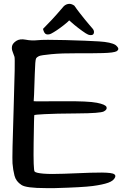

<svg xmlns="http://www.w3.org/2000/svg" viewBox="-20 -967 656 981"><path d="M569.8 -737.3Q584.5 -725.6 584.5 -717.3Q584.5 -711.4 576.7 -705.6Q562.5 -697.3 505.6 -695.8Q448.7 -694.3 372.3 -694.8Q295.9 -695.3 242.7 -690.2Q189.5 -685.1 179.2 -680.4Q168.9 -675.8 164.3 -668.2Q159.7 -660.6 157.7 -589.6Q155.8 -518.6 154.1 -484.4Q152.3 -450.2 152.1 -450Q151.9 -449.7 166.5 -449.2Q181.2 -448.7 305.9 -449.7Q430.7 -450.7 475.1 -441.9Q519.5 -433.1 524.2 -420.2Q528.8 -407.2 510.5 -397.7Q492.2 -388.2 375.2 -387.5Q258.3 -386.7 207.8 -383.8Q157.2 -380.9 155.5 -379.4Q153.8 -377.9 151.9 -237.8Q149.9 -97.7 157 -90.3Q164.1 -83 201.7 -79.8Q239.3 -76.7 307.1 -79.3Q375 -82 442.4 -84.5Q509.8 -86.9 542.5 -83Q575.2 -79.1 568.1 -61.3Q561 -43.5 533 -33.4Q504.9 -23.4 453.9 -16.6Q402.8 -9.8 261.2 -5.9Q235.8 -5.9 213.9 -5.9Q113.3 -5.9 89.8 -22Q61.5 -40 54 -69.8Q46.4 -99.6 43.9 -132.3Q41.5 -165 49.8 -415.5Q58.1 -666 54 -676.8Q49.8 -687.5 44.9 -701.7Q40.5 -711.9 40.5 -721.7Q40.5 -726.1 41.5 -731.4Q44.9 -746.1 63.2 -758.1Q81.5 -770 111.3 -764.2Q141.1 -758.3 173.3 -761.7Q205.6 -765.1 315.2 -762.2Q424.8 -759.3 486.1 -755.4Q547.4 -751.5 569.8 -737.3ZM306.6 -936Q319.8 -947.3 334.5 -947.3Q346.7 -947.3 359.9 -938Q374 -917.5 387.2 -900.9Q400.4 -884.3 412.1 -869.4Q423.8 -854.5 435.3 -841.6Q446.8 -828.6 454.1 -819.6Q461.4 -810.5 460 -800.3Q458.5 -790 449.5 -788.1Q440.4 -786.1 430.7 -790Q420.9 -793.9 399.7 -809.3Q378.4 -824.7 360.6 -839.4Q342.8 -854 333.5 -862.8Q325.7 -854 306.4 -838.9Q287.1 -823.7 270.3 -812.5Q253.4 -801.3 241.5 -795.2Q229.5 -789.1 217.5 -791.7Q205.6 -794.4 199.7 -819.3Q222.2 -841.8 245.4 -866.7Q268.6 -891.6 306.6 -936Z"/></svg>

Font: Myanmar Kalay
Style: Regular
Weight: 400
Designer: Khon Soe Zaw Thu
Foundry: PaOh Unicode khonsoezawthu@gmail.com and @hotmail.com
Version: Version 1.20 December 6, 2016